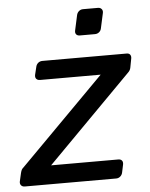

<svg xmlns="http://www.w3.org/2000/svg" viewBox="-72 -765 630 808"><g transform="rotate(-5 243.0 -361.0)"><path d="M0 0Q-10 0 -15.5 -6.5Q-21 -13 -19 -23L-11 -58Q-9 -66 -6.5 -71Q-4 -76 1 -80L359 -441H103Q93 -441 87.5 -447Q82 -453 84 -464L92 -497Q94 -507 101.5 -513.5Q109 -520 120 -520H476Q486 -520 490.5 -513.5Q495 -507 493 -497L486 -460Q484 -448 474 -439L118 -79H402Q412 -79 417 -73Q422 -67 420 -56L413 -23Q411 -13 403.5 -6.5Q396 0 386 0ZM286 -613Q276 -613 271 -619Q266 -625 268 -635L282 -699Q284 -709 291.5 -715.5Q299 -722 309 -722H372Q382 -722 387.5 -715.5Q393 -709 391 -699L377 -635Q375 -625 367.5 -619Q360 -613 350 -613Z"/></g></svg>

Font: Rubik
Style: Italic
Weight: 400
Italic angle: -12°
Designer: Hubert and Fischer
Foundry: Hubert and Fischer
Version: Version 2.300;gftools[0.9.30]